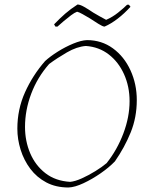

<svg xmlns="http://www.w3.org/2000/svg" viewBox="-20 -825 662 852"><path d="M284 7Q228 7 185.5 -15.5Q143 -38 114.5 -76Q86 -114 71.5 -160.5Q57 -207 57 -254Q57 -340 91 -415.5Q125 -491 180 -554Q203 -575 236.5 -596Q270 -617 305 -631.5Q340 -646 366 -647Q431 -647 481 -610.5Q531 -574 559 -513Q587 -452 587 -381Q587 -304 560 -237.5Q533 -171 490 -109Q464 -82 426.5 -56Q389 -30 350.5 -12Q312 6 284 7ZM291 -18Q313 -20 343 -33.5Q373 -47 403 -65.5Q433 -84 453 -101Q500 -160 527.5 -233Q555 -306 555 -376Q555 -441 530.5 -495.5Q506 -550 462.5 -583.5Q419 -617 361 -621Q321 -618 277 -592.5Q233 -567 198 -541Q146 -482 118.5 -409Q91 -336 91 -262Q91 -199 114 -145Q137 -91 181.5 -56.5Q226 -22 291 -18ZM226 -707 220 -717Q246 -744 269.5 -764.5Q293 -785 324 -805Q335 -805 353.5 -794.5Q372 -784 394 -769Q408 -761 422.5 -752.5Q437 -744 451 -737Q479 -749 504 -769Q529 -789 544 -804H552L559 -795Q532 -765 502 -742Q472 -719 444 -707Q436 -707 417 -719Q398 -731 378 -744Q361 -754 346 -762.5Q331 -771 322 -773Q311 -769 295 -757Q279 -745 262.5 -731Q246 -717 235 -707Z"/></svg>

Font: Labrada ExtraLight
Style: Italic
Weight: 200
Italic angle: -7°
Designer: Mercedes Jáuregui
Foundry: Omnibus-Type Team
Version: Version 1.000; ttfautohint (v1.8.4.7-5d5b)